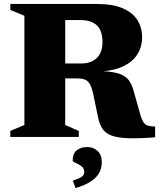

<svg xmlns="http://www.w3.org/2000/svg" viewBox="-20 -696 814 976"><path d="M394.5 -373.5Q443.5 -373.5 472.2 -401.2Q501 -429 501 -483Q501 -518.5 489.5 -543.2Q478 -568 452.8 -581Q427.5 -594 387.5 -594H157L192 -676H469Q553.5 -676 604.8 -653.5Q656 -631 679.2 -592.8Q702.5 -554.5 702.5 -506.5Q702.5 -459.5 679.8 -422Q657 -384.5 611.2 -361.2Q565.5 -338 496 -333V-334.5Q557 -332 589.2 -320Q621.5 -308 637 -285.2Q652.5 -262.5 661 -227.5L691 -121.5Q699.5 -89.5 709.2 -75Q719 -60.5 733 -56.8Q747 -53 768.5 -53V2Q684 8.5 630.5 6.5Q577 4.5 546.2 -7.2Q515.5 -19 500.5 -42Q485.5 -65 478.5 -99.5L454.5 -215Q447.5 -248.5 438 -266.5Q428.5 -284.5 412.2 -291Q396 -297.5 368 -297.5H185.5L150 -373.5ZM311.5 -676V-60.5L380.5 -30.5V0H32.5V-30.5L104 -60.5V-616L32.5 -645.5V-676ZM350.5 222.5Q387.5 209.5 397.8 200.8Q408 192 408 177Q408 162.5 399.2 153.8Q390.5 145 378.8 139.2Q367 133.5 358.2 129Q349.5 124.5 349.5 120Q349.5 84.5 370 68Q390.5 51.5 423 51.5Q455.5 51.5 476.5 71.8Q497.5 92 497.5 129Q497.5 157.5 484.5 182Q471.5 206.5 442.2 226Q413 245.5 364 260Z"/></svg>

Font: Newsreader 16pt 16pt ExtraBold
Style: Regular
Weight: 800
Version: Version 1.003